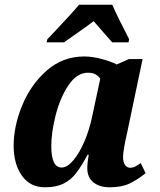

<svg xmlns="http://www.w3.org/2000/svg" viewBox="-20 -786 682 816"><path d="M38 -167Q38 -250 74.5 -338.5Q111 -427 179 -486.5Q247 -546 338 -546Q372 -546 411.5 -535.5Q451 -525 476 -512L528 -535H586L521 -225Q503 -146 503 -119Q503 -97 511.5 -85Q520 -73 534 -73Q545 -73 553.5 -77.5Q562 -82 578 -93L599 -50Q564 -22 530.5 -6Q497 10 447 10Q403 10 377 -11Q351 -32 351 -71Q351 -94 357 -128H352Q325 -78 303 -49.5Q281 -21 249.5 -5.5Q218 10 171 10Q108 10 73 -39.5Q38 -89 38 -167ZM371 -288 406 -451Q390 -477 354 -477Q307 -477 271.5 -424.5Q236 -372 217 -298Q198 -224 198 -165Q198 -74 242 -74Q266 -74 292 -105Q318 -136 339 -185.5Q360 -235 371 -288ZM181 -619 204 -643Q289 -733 316 -766H457Q480 -713 529 -619L526 -606H457L426 -641L378 -696L340 -668Q260 -611 252 -606H178Z"/></svg>

Font: Noto Serif NarrowExtraBold
Style: Italic
Weight: 800
Width: 4
Italic angle: -12°
Designer: Monotype Design Team
Foundry: Monotype Imaging Inc.
Version: Version 1.001